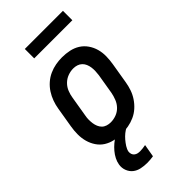

<svg xmlns="http://www.w3.org/2000/svg" viewBox="-284 -776 1068 1068"><g transform="rotate(-45 250.0 -242.0)"><path d="M205 8Q175 8 147 2Q119 -4 96 -18.5Q73 -33 57.5 -56Q42 -79 34.5 -106Q27 -133 27 -162.5Q27 -192 32 -221L52 -341Q56 -366 65 -391Q74 -416 88.5 -438.5Q103 -461 123.5 -479Q144 -497 168.5 -508Q193 -519 218 -523.5Q243 -528 268 -528Q298 -528 326 -522Q354 -516 377 -501.5Q400 -487 416 -464Q432 -441 439.5 -414Q447 -387 446.5 -357.5Q446 -328 441 -299L421 -179Q417 -154 408.5 -129Q400 -104 385 -81.5Q370 -59 350 -41Q330 -23 305.5 -12Q281 -1 255.5 3.5Q230 8 205 8ZM205 -80Q227 -80 248.5 -88Q270 -96 286 -112.5Q302 -129 310.5 -150.5Q319 -172 323 -193L343 -313Q345 -328 345.5 -343Q346 -358 344 -372Q342 -386 336.5 -399Q331 -412 321 -421.5Q311 -431 297.5 -435.5Q284 -440 269 -440Q247 -440 225.5 -432Q204 -424 187.5 -407.5Q171 -391 162.5 -369.5Q154 -348 151 -327L131 -207Q128 -192 128 -177Q128 -162 130 -148Q132 -134 137.5 -121Q143 -108 152.5 -98.5Q162 -89 176 -84.5Q190 -80 205 -80ZM188 223Q164 223 141 218Q118 213 101 199.5Q84 186 75.5 164Q67 142 71 118Q74 99 83.5 80.5Q93 62 106.5 46Q120 30 136 16.5Q152 3 170 -8H251L250 0Q233 8 219 19.5Q205 31 193.5 44.5Q182 58 172 73.5Q162 89 159 105Q158 115 161 124Q164 133 171.5 139Q179 145 188 147Q197 149 207 149Q218 149 228.5 147.5Q239 146 250 144L237 219Q225 221 212.5 222Q200 223 188 223ZM455 -633H155V-707H455Z"/></g></svg>

Font: Iosevka Term Curly Semibold
Style: Italic
Weight: 600
Italic angle: -9°
Designer: Belleve Invis
Foundry: Belleve Invis
Version: Version 32.3.0